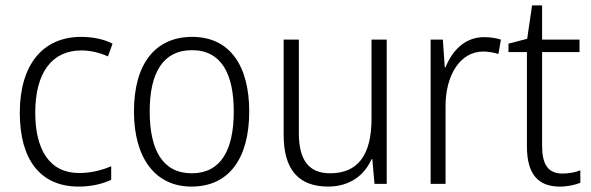

<svg xmlns="http://www.w3.org/2000/svg" viewBox="-20 -678 2181 708"><path d="M270 10C317 10 359 0 390 -15V-65C355 -50 315 -40 272 -40C161 -40 110 -128 110 -263C110 -409 171 -492 280 -492C312 -492 348 -484 378 -470L395 -517C364 -533 324 -542 279 -542C140 -542 53 -442 53 -262C53 -89 129 10 270 10Z M899 -267C899 -436 827 -542 689 -542C551 -542 474 -441 474 -267C474 -96 552 10 686 10C826 10 899 -96 899 -267ZM532 -267C532 -411 582 -493 688 -493C797 -493 842 -404 842 -267C842 -124 794 -39 687 -39C580 -39 532 -125 532 -267Z M1406 -532H1350V-241C1350 -105 1299 -39 1197 -39C1121 -39 1082 -85 1082 -187V-532H1026V-180C1026 -54 1080 10 1190 10C1272 10 1325 -34 1350 -91H1353L1361 0H1406Z M1765 -541C1693 -541 1647 -490 1623 -430H1620L1613 -532H1568V0H1623V-287C1623 -401 1677 -488 1762 -488C1782 -488 1801 -484 1818 -479L1827 -532C1808 -538 1787 -541 1765 -541Z M2054 -38C2000 -38 1979 -73 1979 -141V-486H2117V-532H1979V-658H1942L1924 -535L1855 -517V-486H1923V-139C1923 -36 1964 10 2044 10C2074 10 2100 4 2120 -4V-50C2103 -43 2079 -38 2054 -38Z"/></svg>

Font: Noto Sans Malayalam SemiCondensed Light
Style: Regular
Weight: 300
Width: 4
Designer: Jelle Bosma - Monotype Design Team
Foundry: Monotype Imaging Inc.
Version: Version 2.104